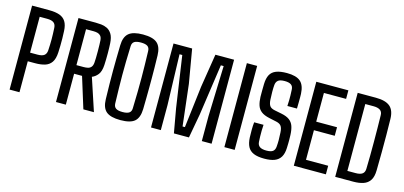

<svg xmlns="http://www.w3.org/2000/svg" viewBox="-63 -1117 3231 1537"><g transform="rotate(15 1552.0 -348.5)"><path d="M52.9 0V-696H196.5Q246.9 -696 280.8 -684Q314.8 -671.9 332.6 -643.5Q350.5 -615.1 352.7 -565.7Q354.5 -534.2 354.8 -504.1Q355.1 -474 354.6 -445.4Q354.2 -416.7 352.7 -389.4Q350 -334.5 330.1 -306Q310.2 -277.5 276.2 -267.1Q242.2 -256.7 196.1 -256.7H134.8V0ZM134.8 -328.1H196.1Q234.1 -328.1 251.3 -341.4Q268.5 -354.7 270.5 -382.4Q273.7 -434.3 273.6 -475.5Q273.5 -516.7 270.5 -570.1Q269 -599.1 251.1 -612.2Q233.3 -625.3 196.5 -625.3H134.8Z M437.4 0V-696H580Q601 -696 626.5 -693.5Q651.9 -691.1 675.5 -679.7Q699.1 -668.3 715.5 -641.8Q731.9 -615.2 734.8 -566.5Q735.8 -551.3 736.4 -529.8Q737.1 -508.4 737.1 -483.5Q737.1 -458.6 736.6 -433.5Q736.2 -408.3 734.8 -385.3Q731.6 -332.4 711 -306.2Q690.3 -280.1 662.7 -269.3L751.8 0H664.3L584.7 -256.2H519V0ZM519 -327.6H579.6Q597.9 -327.6 613.8 -331.3Q629.7 -335 640.3 -347.1Q650.9 -359.3 653.2 -383.5Q654.7 -398.3 655.2 -424.3Q655.7 -450.3 655.7 -478.9Q655.7 -507.5 654.9 -532.4Q654.2 -557.2 653.2 -569.7Q651 -593.3 640.8 -605.2Q630.6 -617.1 614.9 -621.2Q599.2 -625.3 580 -625.3H519Z M971.7 6.6Q890 6.6 854.1 -23.8Q818.2 -54.1 816.7 -124.9Q814.8 -194.2 814.1 -251.3Q813.4 -308.4 813.4 -359.8Q813.4 -411.1 814.4 -462.5Q815.3 -513.9 816.7 -571.7Q818.2 -641.6 854.1 -672.1Q890 -702.6 971.7 -702.6Q1053.9 -702.6 1089.1 -672Q1124.4 -641.5 1126.3 -571.1Q1127.8 -512.4 1128.3 -465.4Q1128.9 -418.4 1128.9 -377.9Q1129 -337.4 1128.7 -298.7Q1128.5 -259.9 1127.9 -218Q1127.3 -176.1 1126.3 -125.5Q1124.4 -54.6 1089.7 -24Q1055.1 6.6 971.7 6.6ZM971.7 -60.3Q1009.1 -60.3 1026.5 -72Q1044 -83.8 1044.5 -110.8Q1047.1 -188.1 1047.9 -249.6Q1048.7 -311.1 1048.6 -364.8Q1048.6 -418.6 1047.3 -471.4Q1046.1 -524.3 1044.5 -584.6Q1044 -612.2 1026.7 -624.2Q1009.4 -636.1 971.7 -636.1Q934.7 -636.1 917.3 -624.8Q899.9 -613.4 898.9 -586.8Q896.3 -513.3 895.1 -455.2Q893.8 -397 894.1 -344.5Q894.3 -292 895.4 -236Q896.5 -180 898.5 -110.8Q899.5 -84.6 916.7 -72.4Q933.9 -60.3 971.7 -60.3Z M1224.9 0V-696H1379.3L1427.4 -415.3L1466.8 -73.1H1486.3L1527.9 -418.5L1572.1 -696H1727V0H1646V-206.5L1659.5 -625.3H1636.2L1574.9 -201.2L1538.8 -1.6H1414.2L1378.8 -201.2L1316.5 -625.3H1293.7L1306.2 -206.5V0Z M1832.9 0V-696H1918.2V0Z M2164.6 6.6Q2109.2 6.6 2076 -7.5Q2042.7 -21.6 2027.2 -51.1Q2011.7 -80.7 2009.5 -127.3Q2008.6 -155.2 2008.5 -189.7Q2008.4 -224.2 2011.9 -253.7H2089.5Q2087.9 -229.9 2087.3 -204.6Q2086.8 -179.3 2087.5 -155.7Q2088.3 -132.1 2089.5 -112.4Q2091.2 -85 2109.6 -72.6Q2127.9 -60.3 2164.2 -60.3Q2202.1 -60.3 2218.2 -73.1Q2234.3 -85.9 2236.2 -113.2Q2238.7 -141.7 2238.5 -165.8Q2238.3 -189.9 2236.2 -229.8Q2234.6 -263.6 2223 -281Q2211.3 -298.4 2182 -304.8L2120.3 -318.1Q2076.2 -327.6 2052.4 -346.1Q2028.5 -364.5 2018.9 -393.5Q2009.4 -422.5 2007.9 -463.2Q2007.4 -486.7 2007.8 -515.2Q2008.2 -543.8 2008.7 -570.9Q2010.1 -618.1 2025.6 -647Q2041.1 -675.9 2075 -689.3Q2108.8 -702.6 2164.2 -702.6Q2240.8 -702.6 2276.2 -672.4Q2311.6 -642.2 2315 -570.5Q2315.5 -561.2 2315.5 -539.3Q2315.4 -517.3 2315.1 -492.3Q2314.7 -467.2 2314.2 -448.7H2234.8Q2236.3 -475.6 2236.8 -496.5Q2237.2 -517.4 2236.7 -537.9Q2236.2 -558.5 2234.8 -584.4Q2233.9 -611.4 2216.4 -623.8Q2198.8 -636.1 2163.4 -636.1Q2124.6 -636.1 2108.6 -622.6Q2092.7 -609.1 2090.5 -584.4Q2088.3 -561.4 2088.4 -527.6Q2088.5 -493.9 2090.5 -462.4Q2092.2 -430.4 2103.3 -412.8Q2114.4 -395.2 2146.9 -388.8L2204.4 -377.4Q2247.7 -368.9 2271.9 -350.9Q2296.1 -333 2306.5 -303.6Q2316.8 -274.1 2318.6 -230.2Q2319.5 -204.8 2319.5 -191Q2319.5 -177.2 2319.3 -163.1Q2319 -149 2318 -122.5Q2316.3 -76.4 2299.3 -47.8Q2282.2 -19.3 2249.1 -6.3Q2216 6.6 2164.6 6.6Z M2408.4 0V-696H2674.2V-625.3H2490.3V-387.2H2662.8V-316.4H2490.3V-71.1H2674.2V0Z M2751.4 0V-696H2902.2Q2982 -696 3019.6 -664.7Q3057.2 -633.3 3058.4 -561.3Q3059.8 -500 3060.3 -430.5Q3060.8 -361 3060.3 -286.5Q3059.9 -212.1 3058.4 -136.1Q3057.7 -83.1 3038.5 -53.5Q3019.3 -23.8 2984.5 -11.9Q2949.8 0 2901.4 0ZM2833.3 -71.1H2901.4Q2939 -71.1 2957.1 -84.5Q2975.3 -97.8 2975.8 -127.5Q2977.4 -179.3 2977.9 -236.4Q2978.5 -293.5 2978.3 -352.1Q2978.1 -410.7 2977.5 -466.6Q2976.9 -522.5 2975.8 -571.5Q2975.3 -600.1 2955.8 -612.7Q2936.4 -625.3 2902.2 -625.3H2833.3Z"/></g></svg>

Font: Big Shoulders Text SC Thin
Style: Regular
Weight: 100
Designer: Patric King
Foundry: XO Type Co
Version: Version 2.002